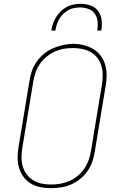

<svg xmlns="http://www.w3.org/2000/svg" viewBox="-20 -975 640 1003"><path d="M246 8Q218 8 190.5 2.5Q163 -3 140.5 -16.5Q118 -30 102.5 -51.5Q87 -73 79.5 -98.5Q72 -124 72 -152Q72 -180 77 -208L134 -553Q138 -580 147 -605.5Q156 -631 172.5 -654Q189 -677 211 -695Q233 -713 258.5 -723.5Q284 -734 310.5 -740Q337 -746 363 -746Q391 -746 418 -739Q445 -732 467.5 -718.5Q490 -705 506 -684Q522 -663 529.5 -637Q537 -611 537 -583Q537 -555 532 -527L475 -182Q471 -155 462 -129.5Q453 -104 437 -81Q421 -58 398.5 -40Q376 -22 350.5 -11Q325 0 298.5 4Q272 8 246 8Q246 8 246 8Q246 8 246 8ZM246 -11Q270 -11 294 -15Q318 -19 341.5 -29Q365 -39 385 -55.5Q405 -72 419.5 -93Q434 -114 442.5 -137.5Q451 -161 455 -185L512 -530Q516 -555 516.5 -580Q517 -605 510.5 -628.5Q504 -652 490 -671Q476 -690 455.5 -702Q435 -714 410.5 -719Q386 -724 361 -724Q336 -724 312.5 -720Q289 -716 266 -705.5Q243 -695 223 -678.5Q203 -662 188.5 -641Q174 -620 166 -597Q158 -574 154 -550L97 -205Q93 -180 92.5 -155Q92 -130 98.5 -107Q105 -84 119 -65Q133 -46 153 -33.5Q173 -21 197 -16Q221 -11 246 -11ZM248 -815Q251 -834 257 -851.5Q263 -869 273 -885.5Q283 -902 297.5 -916Q312 -930 329 -939Q346 -948 364.5 -951.5Q383 -955 402 -955Q429 -955 454 -946Q479 -937 493.5 -916.5Q508 -896 511 -869Q514 -842 509 -815H488Q492 -838 490 -861Q488 -884 476 -902Q464 -920 443 -928Q422 -936 399 -936Q383 -936 367 -933Q351 -930 336.5 -922Q322 -914 310 -902Q298 -890 289.5 -875.5Q281 -861 276.5 -846Q272 -831 269 -815Z"/></svg>

Font: Iosevka Slab Thin Extended
Style: Italic
Weight: 100
Width: 7
Italic angle: -9°
Monospace: yes
Designer: Belleve Invis
Foundry: Belleve Invis
Version: Version 11.1.0; ttfautohint (v1.8.3)